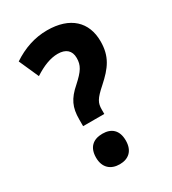

<svg xmlns="http://www.w3.org/2000/svg" viewBox="-180 -819 829 927"><g transform="rotate(-30 234.5 -356.0)"><path d="M150 -274V-236H268V-260C268 -297 277 -315 329 -361C394 -419 428 -465 428 -549C428 -657 358 -724 230 -724C161 -724 97 -702 37 -662L86 -552C134 -583 177 -600 218 -600C263 -600 288 -578 288 -537C288 -496 273 -472 222 -426C168 -379 150 -340 150 -274ZM128 -73C128 -17 162 12 212 12C261 12 294 -16 294 -73C294 -131 262 -158 212 -158C160 -158 128 -130 128 -73Z"/></g></svg>

Font: Noto Sans Bengali Condensed
Style: Bold
Weight: 700
Width: 3
Designer: Joana Ranito - Universal Thirst; Jelle Bosma - Monotype Design Team
Foundry: Universal Thirst ehf.
Version: Version 3.000